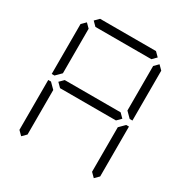

<svg xmlns="http://www.w3.org/2000/svg" viewBox="-207 -1169 1229 1273"><g transform="rotate(30 408.0 -532.0)"><path d="M130 -64 99 -95V-477H120L130 -467L161 -436V-95ZM163 -500 194 -531H622L653 -500L622 -469H194ZM194 -938 163 -969 194 -1000H622L653 -969L622 -938ZM130 -533 120 -523H99V-905L130 -936L161 -905V-564ZM686 -936 717 -905V-523H696L686 -533L655 -564V-905ZM686 -467 696 -477H717V-95L686 -64L655 -95V-436Z"/></g></svg>

Font: DSEG7 Classic Mini
Style: Light
Weight: 300
Designer: Keshikan(Twitter:@keshinomi_88pro)
Version: Version 0.46